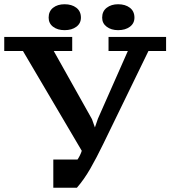

<svg xmlns="http://www.w3.org/2000/svg" viewBox="-30 -879 802 904"><path d="M572 -639H481V-705H752V-639H669L456 -201Q425 -137 395.5 -85.5Q366 -34 332 5H221V-128H335Q348 -147 355 -169L78 -639H-10V-705H310V-639H223L403 -318L424 -259H410L431 -320ZM199 -796Q199 -826 220 -842.5Q241 -859 274 -859Q308 -859 329.5 -842.5Q351 -826 351 -796Q351 -769 329.5 -753Q308 -737 274 -737Q241 -737 220 -753Q199 -769 199 -796ZM451 -796Q451 -826 472.5 -842.5Q494 -859 526 -859Q560 -859 581.5 -842.5Q603 -826 603 -796Q603 -769 581.5 -753Q560 -737 526 -737Q494 -737 472.5 -753Q451 -769 451 -796Z"/></svg>

Font: PT Serif Caption
Style: Semibold
Weight: 600
Designer: A.Korolkova, O.Umpeleva, V.Yefimov
Foundry: ParaType Ltd
Version: Version 1.00;May 2, 2020;FontCreator 12.0.0.2544 64-bit